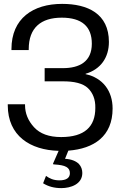

<svg xmlns="http://www.w3.org/2000/svg" viewBox="-20 -762 654 989"><path d="M404 129C404 113 399 96 386 82C371 68 349 58 315 56L332 14C464 4 560 -60 560 -203C560 -293 510 -361 421 -380V-382C499 -405 541 -466 541 -546C541 -692 431 -742 300 -742C151 -742 39 -668 39 -509V-504H128V-509C128 -619 191 -671 298 -671C402 -671 453 -625 453 -537C453 -444 389 -411 304 -411H210V-343H299C363 -344 408 -332 433 -308C458 -284 472 -250 471 -206C471 -109 415 -56 295 -56C232 -56 186 -73 155 -107C124 -141 109 -179 109 -220V-225H20V-220C20 -62 136 11 282 15L254 79C252 84 254 85 260 85C288 87 308 90 322 98C334 105 340 115 340 130C340 154 322 167 286 167C255 167 235 157 217 144L202 182C229 199 260 207 296 207C344 207 404 187 404 129Z"/></svg>

Font: Cheyenne Sans
Style: Regular
Weight: 400
Designer: The Public Sans project authors (U.S. Web Design System), Libre Franklin designed by Pablo Impallari and Rodrigo Fuenzal
Foundry: The Cheyenne Sans Project Authors
Version: Version 2.007